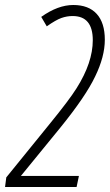

<svg xmlns="http://www.w3.org/2000/svg" viewBox="-24 -744 437 764"><path d="M345.2 -584Q345.2 -680.2 265.1 -680.2Q242.2 -680.2 220.2 -672.4Q198.2 -664.6 162.1 -639.2L140.1 -676.8Q206.5 -724.1 267.6 -724.1Q328.6 -724.1 360.8 -688.7Q393.1 -653.3 393.1 -585.9Q393.1 -518.6 354.5 -439.5Q316.9 -360.4 215.8 -235.8L59.1 -43.9H290L280.8 0H-3.9L1 -38.1L172.9 -250Q251.5 -346.2 280.8 -393.1Q345.2 -495.1 345.2 -584Z"/></svg>

Font: Open Sans Hebrew Condensed Light
Style: Italic
Weight: 300
Width: 3
Italic angle: -12°
Foundry: Ascender Corporation, Yanek Iontef
Version: Version 2.001;PS 002.001;hotconv 1.0.70;makeotf.lib2.5.58329